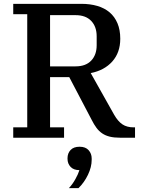

<svg xmlns="http://www.w3.org/2000/svg" viewBox="-20 -718 739 1001"><path d="M49 -54H122V-644H49V-698H404Q450 -698 487.5 -687Q525 -676 551.5 -653.5Q578 -631 592.5 -596.5Q607 -562 607 -516Q607 -444 565.5 -397.5Q524 -351 453 -337L575 -120Q595 -85 618.5 -69.5Q642 -54 677 -54H684V0H607Q575 0 552.5 -5.5Q530 -11 513 -22.5Q496 -34 483 -51.5Q470 -69 458 -93L341 -316H241V-54H314V0H49ZM241 -372H374Q427 -372 455.5 -402Q484 -432 484 -482V-529Q484 -579 455.5 -609Q427 -639 374 -639H241ZM339 263Q358 243 373 216Q388 189 394 169Q364 169 348 152Q332 135 332 110V107Q332 81 348 64Q364 47 395 47Q426 47 442 65Q458 83 458 108V115Q458 153 438.5 193.5Q419 234 389 263H339Z"/></svg>

Font: IBM Plex Serif Medium
Style: Regular
Weight: 500
Designer: Mike Abbink, Paul van der Laan, Pieter van Rosmalen
Foundry: Bold Monday
Version: Version 2.5